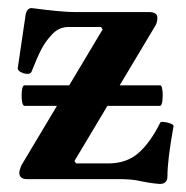

<svg xmlns="http://www.w3.org/2000/svg" viewBox="-20 -445 461 477"><path d="M377 12Q374 12 361.5 10.5Q349 9 329 5Q317 2 303 1Q289 0 280 0H47Q28 0 28 -16Q28 -22 33 -34L235 -372L231 -378H150Q125 -378 107 -357Q93 -342 83 -323Q73 -304 58 -266Q55 -261 47 -261.5Q39 -262 31.5 -266Q24 -270 24 -275L43 -404Q45 -424 58 -425Q96 -420 123 -417.5Q150 -415 167 -415H350Q371 -415 371 -401Q371 -391 367 -383L165 -45L169 -39H249Q294 -39 323.5 -64.5Q353 -90 378 -140Q379 -143 387.5 -142Q396 -141 404 -138Q412 -135 411 -131Q403 -86 399.5 -56.5Q396 -27 396 -7Q396 12 377 12ZM41 -182Q36 -182 34.5 -195Q33 -208 34.5 -220.5Q36 -233 41 -233H378Q382 -233 383.5 -220.5Q385 -208 383.5 -195Q382 -182 377 -182Z"/></svg>

Font: Junicode SmExp
Style: Bold
Weight: 700
Width: 6
Designer: Peter S. Baker
Version: Version 2.205; ttfautohint (v1.8.4)